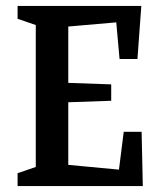

<svg xmlns="http://www.w3.org/2000/svg" viewBox="-20 -624 528 644"><path d="M39 -43 100 -64V-540L39 -561V-604H454L441 -426H381L370 -549L209 -535V-346L353 -341V-286L209 -281V-71L379 -55L395 -182H455L459 0H39Z"/></svg>

Font: Grenze Medium
Style: Regular
Weight: 500
Designer: Renata Polastri
Foundry: Omnibus-Type
Version: Version 1.002; ttfautohint (v1.8)